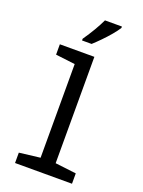

<svg xmlns="http://www.w3.org/2000/svg" viewBox="-179 -1068 859 1150"><g transform="rotate(20 250.0 -493.5)"><path d="M69 0V-66L202 -82V-679L78 -694V-760H298V-82L432 -66V0ZM195 -838Q251 -919 283 -987H391V-978Q378 -957 354.5 -929Q331 -901 304 -873.5Q277 -846 256 -827H195Z"/></g></svg>

Font: Noto Sans Mono ExtraCondensed Medium
Style: Regular
Weight: 500
Width: 2
Designer: Monotype Design Team
Foundry: Monotype Imaging Inc.
Version: Version 2.014